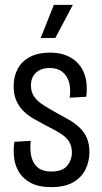

<svg xmlns="http://www.w3.org/2000/svg" viewBox="-20 -756 420 788"><path d="M190 12Q140 12 108 -4.5Q76 -21 59 -48Q42 -75 38 -108Q34 -141 39 -174L106 -178Q102 -138 109.5 -110Q117 -82 137 -67Q157 -52 190 -52Q236 -52 255.5 -75.5Q275 -99 275 -130Q275 -157 263 -175.5Q251 -194 228 -208.5Q205 -223 172 -239Q146 -253 121 -267Q96 -281 77 -299.5Q58 -318 47 -343Q36 -368 36 -402Q36 -443 53 -474Q70 -505 103 -522.5Q136 -540 185 -540Q237 -540 273 -518Q309 -496 325 -456Q341 -416 334 -359L266 -355Q271 -391 263.5 -418Q256 -445 236 -461Q216 -477 184 -477Q149 -477 128 -458Q107 -439 107 -405Q107 -378 120.5 -359Q134 -340 157.5 -325Q181 -310 210 -294Q238 -279 263 -264.5Q288 -250 307 -232Q326 -214 336.5 -189.5Q347 -165 347 -132Q347 -94 331 -61Q315 -28 280.5 -8Q246 12 190 12ZM207 -600H147L201 -736H279Z"/></svg>

Font: Bricolage Grotesque 24pt Condensed Light
Style: Regular
Weight: 300
Width: 3
Designer: Mathieu Triay
Foundry: Atelier Triay
Version: Version 1.001;gftools[0.9.33.dev8+g029e19f]